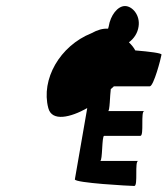

<svg xmlns="http://www.w3.org/2000/svg" viewBox="-20 -932 555 636"><path d="M140 -574C152 -528 214 -543 269 -574C250 -463 229 -345 228 -338C226 -326 412 -316 425 -316C438 -316 425 -399 438 -399H312C320 -399 317 -482 325 -482H445C458 -482 445 -564 458 -564H338C344 -564 344 -616 347 -637C350 -640 355 -643 357 -646H476C489 -646 513 -738 515 -751C516 -756 476 -761 428 -765C423 -775 415 -784 407 -792C424 -804 436 -823 439 -844C445 -882 418 -912 394 -912C370 -912 346 -882 340 -844L338 -837C320 -838 303 -833 283 -822C178 -780 115 -669 140 -574Z"/></svg>

Font: Ampere
Style: SuCndIta
Weight: 400
Version: Version 1